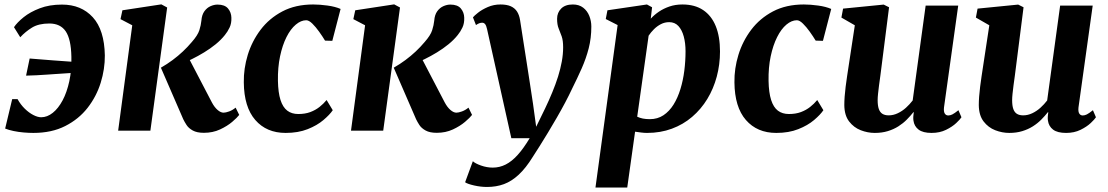

<svg xmlns="http://www.w3.org/2000/svg" viewBox="-20 -584 4950 858"><path d="M257 -563.5Q343 -563.5 394.8 -506.8Q446.5 -450 448.5 -336.5Q449 -275.5 430 -214.2Q411 -153 371.5 -102.2Q332 -51.5 271.5 -20.8Q211 10 129 10Q109 10 85.8 8Q62.5 6 40.8 1.5Q19 -3 3 -9.5L34.5 -141H58.5Q72 -116.5 90.8 -98.2Q109.5 -80 129 -70Q148.5 -60 164 -60Q191 -60 215.8 -79.8Q240.5 -99.5 259.8 -135.5Q279 -171.5 289.8 -221.2Q300.5 -271 299 -330.5Q297.5 -408.5 273.8 -443.8Q250 -479 200.5 -479Q153 -479 123.2 -460.8Q93.5 -442.5 70.5 -417.5L42.5 -462.5Q56.5 -483.5 85.5 -507Q114.5 -530.5 157.8 -547Q201 -563.5 257 -563.5ZM96.5 -246 112.5 -322.5Q166.5 -318 217 -314.2Q267.5 -310.5 324 -306.5L311 -259Q244.5 -254.5 193.5 -250.8Q142.5 -247 96.5 -246Z M508 0 571 -471 518.5 -498.5 527 -538 701 -564.5 727 -550.5 652 0ZM891 9.5Q860 9.5 841.5 -0.8Q823 -11 813.8 -25.2Q804.5 -39.5 799 -51L699 -281.5Q727 -297.5 751.5 -315.8Q776 -334 797.2 -354Q818.5 -374 837 -396Q863.5 -426 870.8 -448.8Q878 -471.5 880 -492Q882 -518 893.5 -533.8Q905 -549.5 921 -556.5Q937 -563.5 952 -563.5Q984.5 -563.5 999 -546Q1013.5 -528.5 1014 -505Q1015 -480 1006 -461Q997 -442 985 -427.5Q968 -406 943.8 -386.2Q919.5 -366.5 892 -349.8Q864.5 -333 837.8 -320Q811 -307 788.5 -297.5L812.5 -345.5L927 -126Q938.5 -104.5 952.5 -92.5Q966.5 -80.5 979 -80.5Q988.5 -80.5 1003.8 -86Q1019 -91.5 1033 -103L1049 -70.5Q1040 -58.5 1017.8 -39.5Q995.5 -20.5 963.2 -5.5Q931 9.5 891 9.5Z M1256.5 10Q1171 10 1120.8 -47.8Q1070.5 -105.5 1069.5 -216Q1068.5 -277.5 1087.2 -338.8Q1106 -400 1144.5 -451Q1183 -502 1241.8 -533Q1300.5 -564 1379.5 -564Q1409 -564 1443.5 -559.2Q1478 -554.5 1502 -544L1465 -401.5L1432.5 -402.5Q1421 -421.5 1406 -442.5Q1391 -463.5 1375.8 -478.5Q1360.5 -493.5 1348.5 -493.5Q1325 -493.5 1301.8 -474Q1278.5 -454.5 1260.2 -418.2Q1242 -382 1231.5 -332.2Q1221 -282.5 1222 -222.5Q1223 -170 1233.5 -137.2Q1244 -104.5 1263.8 -89.5Q1283.5 -74.5 1313 -74.5Q1343.5 -74.5 1366.8 -83.2Q1390 -92 1407.8 -106Q1425.5 -120 1439.5 -137L1467 -91.5Q1453.5 -71.5 1425.2 -47.5Q1397 -23.5 1354.8 -6.8Q1312.5 10 1256.5 10Z M1548.5 0 1611.5 -471 1559 -498.5 1567.5 -538 1741.5 -564.5 1767.5 -550.5 1692.5 0ZM1931.5 9.5Q1900.5 9.5 1882 -0.8Q1863.5 -11 1854.2 -25.2Q1845 -39.5 1839.5 -51L1739.5 -281.5Q1767.5 -297.5 1792 -315.8Q1816.5 -334 1837.8 -354Q1859 -374 1877.5 -396Q1904 -426 1911.2 -448.8Q1918.5 -471.5 1920.5 -492Q1922.5 -518 1934 -533.8Q1945.5 -549.5 1961.5 -556.5Q1977.5 -563.5 1992.5 -563.5Q2025 -563.5 2039.5 -546Q2054 -528.5 2054.5 -505Q2055.5 -480 2046.5 -461Q2037.5 -442 2025.5 -427.5Q2008.5 -406 1984.2 -386.2Q1960 -366.5 1932.5 -349.8Q1905 -333 1878.2 -320Q1851.5 -307 1829 -297.5L1853 -345.5L1967.5 -126Q1979 -104.5 1993 -92.5Q2007 -80.5 2019.5 -80.5Q2029 -80.5 2044.2 -86Q2059.5 -91.5 2073.5 -103L2089.5 -70.5Q2080.5 -58.5 2058.2 -39.5Q2036 -20.5 2003.8 -5.5Q1971.5 9.5 1931.5 9.5Z M2156.5 -454Q2153 -470 2147.8 -476.2Q2142.5 -482.5 2135 -482.5Q2128 -482.5 2121.5 -480Q2115 -477.5 2107 -472L2093.5 -506.5Q2099 -513.5 2116.2 -527.2Q2133.5 -541 2159.8 -552.5Q2186 -564 2216.5 -564Q2245 -564 2263 -555.8Q2281 -547.5 2290.8 -532Q2300.5 -516.5 2304 -494.5Q2311 -448 2318.5 -401.2Q2326 -354.5 2333.2 -307.2Q2340.5 -260 2347.8 -213Q2355 -166 2362 -119.5L2376 -17.5L2416 -99.5Q2433.5 -136 2448.2 -171.8Q2463 -207.5 2473.8 -241.8Q2484.5 -276 2490.5 -308.8Q2496.5 -341.5 2496.5 -372.5Q2496.5 -403 2490 -421.5Q2483.5 -440 2476.5 -456.8Q2469.5 -473.5 2469.5 -500Q2469.5 -527.5 2487.8 -545.8Q2506 -564 2540 -564Q2567.5 -564 2586 -549.8Q2604.5 -535.5 2613.5 -512.8Q2622.5 -490 2622.5 -465.5Q2622.5 -414 2610.8 -368.2Q2599 -322.5 2579.5 -278.5Q2560 -234.5 2536.5 -187.5Q2523 -158.5 2505.5 -125.5Q2488 -92.5 2468.2 -58.2Q2448.5 -24 2428.8 8.5Q2409 41 2391.5 69Q2374 97 2360.5 117.5Q2330 167 2298.2 196.5Q2266.5 226 2232 238.8Q2197.5 251.5 2156.5 251.5Q2128.5 251.5 2098.8 244.8Q2069 238 2058.5 230.5L2093 136.5Q2103.5 146.5 2129.8 155.8Q2156 165 2182 165Q2212.5 165 2239.8 151.2Q2267 137.5 2293.2 108.5Q2319.5 79.5 2347 33.5H2265Z M2641 254 2740 -472 2687 -499 2694.5 -538 2871 -564 2894 -551.5 2888 -500.5Q2903.5 -517.5 2924.5 -531.8Q2945.5 -546 2971.8 -555Q2998 -564 3029.5 -564Q3085 -564 3122.2 -539Q3159.5 -514 3178.5 -467.2Q3197.5 -420.5 3197.5 -354Q3197.5 -295.5 3183 -241.5Q3168.5 -187.5 3140.8 -141.8Q3113 -96 3073 -61.8Q3033 -27.5 2982.2 -8.8Q2931.5 10 2871.5 10Q2859 10 2845.2 8.2Q2831.5 6.5 2818 4.5L2783 254ZM2827.5 -62.5Q2839 -57 2852.8 -54.2Q2866.5 -51.5 2884 -51.5Q2918.5 -51.5 2944.8 -69Q2971 -86.5 2989.8 -116.5Q3008.5 -146.5 3020.5 -185.5Q3032.5 -224.5 3038 -268Q3043.5 -311.5 3043.5 -355Q3043.5 -391.5 3035.5 -421Q3027.5 -450.5 3011.5 -467.8Q2995.5 -485 2970.5 -485Q2950.5 -485 2933.2 -476Q2916 -467 2902.2 -453.2Q2888.5 -439.5 2878.5 -424.5Z M3449 10Q3363.5 10 3313.2 -47.8Q3263 -105.5 3262 -216Q3261 -277.5 3279.8 -338.8Q3298.5 -400 3337 -451Q3375.5 -502 3434.2 -533Q3493 -564 3572 -564Q3601.5 -564 3636 -559.2Q3670.5 -554.5 3694.5 -544L3657.5 -401.5L3625 -402.5Q3613.5 -421.5 3598.5 -442.5Q3583.5 -463.5 3568.2 -478.5Q3553 -493.5 3541 -493.5Q3517.5 -493.5 3494.2 -474Q3471 -454.5 3452.8 -418.2Q3434.5 -382 3424 -332.2Q3413.5 -282.5 3414.5 -222.5Q3415.5 -170 3426 -137.2Q3436.5 -104.5 3456.2 -89.5Q3476 -74.5 3505.5 -74.5Q3536 -74.5 3559.2 -83.2Q3582.5 -92 3600.2 -106Q3618 -120 3632 -137L3659.5 -91.5Q3646 -71.5 3617.8 -47.5Q3589.5 -23.5 3547.2 -6.8Q3505 10 3449 10Z M3889 10Q3857.5 10 3826.5 -2Q3795.5 -14 3774.5 -41.2Q3753.5 -68.5 3753 -114.5Q3753 -131.5 3754.5 -152.5Q3756 -173.5 3759 -196.8Q3762 -220 3765.5 -243.8Q3769 -267.5 3772.5 -290L3800 -471L3740 -505.5L3747.5 -545.5L3929 -563.5L3953 -551.5L3919.5 -288Q3917 -267 3914 -245Q3911 -223 3908.2 -202.8Q3905.5 -182.5 3903.8 -165.5Q3902 -148.5 3902 -136.5Q3902 -112 3907.2 -97Q3912.5 -82 3923.5 -75.2Q3934.5 -68.5 3951.5 -68.5Q3972 -68.5 3992 -78Q4012 -87.5 4028.8 -102.8Q4045.5 -118 4058.5 -135L4116.5 -559H4262L4198.5 -104Q4196.5 -85 4202 -76.5Q4207.5 -68 4217.5 -68Q4226.5 -68 4236 -72.8Q4245.5 -77.5 4263 -91.5L4276.5 -60Q4271 -51 4253.2 -34.2Q4235.5 -17.5 4207.5 -3.8Q4179.5 10 4143 10Q4104.5 10 4085 -4.8Q4065.5 -19.5 4062 -45Q4061.5 -48 4061.2 -52.2Q4061 -56.5 4061.2 -61.5Q4061.5 -66.5 4062.2 -72Q4063 -77.5 4063.5 -82L4062 -83Q4049 -66.5 4032.5 -49.8Q4016 -33 3994.8 -19.5Q3973.5 -6 3947.2 2Q3921 10 3889 10Z M4490 10Q4458.5 10 4427.5 -2Q4396.5 -14 4375.5 -41.2Q4354.5 -68.5 4354 -114.5Q4354 -131.5 4355.5 -152.5Q4357 -173.5 4360 -196.8Q4363 -220 4366.5 -243.8Q4370 -267.5 4373.5 -290L4401 -471L4341 -505.5L4348.5 -545.5L4530 -563.5L4554 -551.5L4520.5 -288Q4518 -267 4515 -245Q4512 -223 4509.2 -202.8Q4506.5 -182.5 4504.8 -165.5Q4503 -148.5 4503 -136.5Q4503 -112 4508.2 -97Q4513.5 -82 4524.5 -75.2Q4535.5 -68.5 4552.5 -68.5Q4573 -68.5 4593 -78Q4613 -87.5 4629.8 -102.8Q4646.5 -118 4659.5 -135L4717.5 -559H4863L4799.5 -104Q4797.5 -85 4803 -76.5Q4808.5 -68 4818.5 -68Q4827.5 -68 4837 -72.8Q4846.5 -77.5 4864 -91.5L4877.5 -60Q4872 -51 4854.2 -34.2Q4836.5 -17.5 4808.5 -3.8Q4780.5 10 4744 10Q4705.5 10 4686 -4.8Q4666.5 -19.5 4663 -45Q4662.5 -48 4662.2 -52.2Q4662 -56.5 4662.2 -61.5Q4662.5 -66.5 4663.2 -72Q4664 -77.5 4664.5 -82L4663 -83Q4650 -66.5 4633.5 -49.8Q4617 -33 4595.8 -19.5Q4574.5 -6 4548.2 2Q4522 10 4490 10Z"/></svg>

Font: Merriweather 28pt ExtraBold
Style: Italic
Weight: 800
Italic angle: -7.8°
Version: Version 2.101